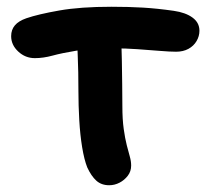

<svg xmlns="http://www.w3.org/2000/svg" viewBox="-20 -536 610 568"><path d="M83 -364Q55 -364 34 -383.5Q13 -403 13 -429Q13 -448 24 -461Q35 -474 58 -482Q93 -494 155.5 -505Q218 -516 310 -516Q361 -516 403 -513.5Q445 -511 494 -504Q529 -499 549.5 -484Q570 -469 570 -445Q570 -429 561.5 -414.5Q553 -400 537.5 -391.5Q522 -383 501 -383Q483 -383 452.5 -385.5Q422 -388 386.5 -390.5Q351 -393 316 -393Q248 -393 205.5 -386Q163 -379 135.5 -371.5Q108 -364 83 -364ZM303 12Q280 12 265 -1.5Q250 -15 238 -41Q229 -64 223 -100.5Q217 -137 214.5 -180.5Q212 -224 212 -265Q212 -326 210 -370Q208 -414 208 -442L339 -449Q338 -439 339 -414Q340 -389 340.5 -355.5Q341 -322 341.5 -287Q342 -252 342 -222Q342 -183 346 -154.5Q350 -126 355 -106.5Q360 -87 364 -73Q368 -59 368 -46Q368 -29 358 -16Q348 -3 333.5 4.5Q319 12 303 12Z"/></svg>

Font: Shantell Sans SemiBold
Style: Regular
Weight: 600
Designer: Stephen Nixon, Anya Danilova, Shantell Martin
Foundry: Arrow Type
Version: Version 1.011;[c5ecc13dd]